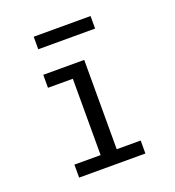

<svg xmlns="http://www.w3.org/2000/svg" viewBox="-117 -713 734 806"><g transform="rotate(-20 250.0 -310.5)"><path d="M123 -565H377V-621H123ZM100 0H396V-58H289V-457H106V-399H217V-58H100Z"/></g></svg>

Font: Inconsolata Thin
Style: Regular
Weight: 100
Monospace: yes
Designer: Raph Levien, Cyreal, Brenton Simpson
Foundry: Raph Levien, Cyreal, Google
Version: Version 3.100